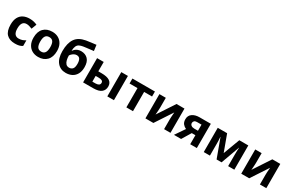

<svg xmlns="http://www.w3.org/2000/svg" viewBox="183 -2249 5669 3743"><g transform="rotate(30 3017.5 -377.5)"><path d="M300 10Q178 10 111.5 -57.5Q45 -125 45 -270Q45 -370 79 -433Q113 -496 173.5 -526Q234 -556 313 -556Q369 -556 410.5 -545Q452 -534 483 -519L439 -404Q404 -418 373.5 -427Q343 -436 313 -436Q197 -436 197 -271Q197 -189 227.5 -150Q258 -111 313 -111Q360 -111 396 -123.5Q432 -136 466 -158V-31Q432 -9 394.5 0.5Q357 10 300 10Z M1088 -274Q1088 -138 1016.5 -64Q945 10 822 10Q746 10 686.5 -23Q627 -56 593 -119.5Q559 -183 559 -274Q559 -410 630 -483Q701 -556 825 -556Q902 -556 961 -523Q1020 -490 1054 -427.5Q1088 -365 1088 -274ZM711 -274Q711 -193 737.5 -151.5Q764 -110 824 -110Q883 -110 909.5 -151.5Q936 -193 936 -274Q936 -355 909.5 -395.5Q883 -436 823 -436Q764 -436 737.5 -395.5Q711 -355 711 -274Z M1178 -327Q1178 -508 1246.5 -608Q1315 -708 1473 -736Q1526 -745 1580.5 -751.5Q1635 -758 1693 -765L1710 -635Q1676 -631 1635.5 -626Q1595 -621 1555.5 -616.5Q1516 -612 1485 -607Q1435 -599 1402 -582.5Q1369 -566 1351.5 -530Q1334 -494 1330 -426H1337Q1349 -445 1370.5 -464Q1392 -483 1424 -496Q1456 -509 1497 -509Q1595 -509 1652.5 -449Q1710 -389 1710 -270Q1710 -177 1676 -115Q1642 -53 1582 -21.5Q1522 10 1443 10Q1322 10 1250 -77Q1178 -164 1178 -327ZM1452 -111Q1499 -111 1528.5 -143Q1558 -175 1558 -257Q1558 -322 1536.5 -360.5Q1515 -399 1462 -399Q1430 -399 1402.5 -383.5Q1375 -368 1356 -348.5Q1337 -329 1330 -315Q1330 -264 1341 -217Q1352 -170 1378.5 -140.5Q1405 -111 1452 -111Z M1833 0V-546H1982V-335H2054Q2179 -335 2239 -295Q2299 -255 2299 -174Q2299 -95 2243 -47.5Q2187 0 2059 0ZM2378 0V-546H2527V0ZM1982 -103H2051Q2095 -103 2122.5 -119Q2150 -135 2150 -172Q2150 -232 2049 -232H1982Z M3135 -434H2956V0H2807V-434H2628V-546H3135Z M3380 -546V-330Q3380 -313 3378.5 -288Q3377 -263 3375.5 -237Q3374 -211 3372 -191Q3370 -171 3369 -163L3621 -546H3800V0H3656V-218Q3656 -245 3658 -277.5Q3660 -310 3662.5 -338.5Q3665 -367 3666 -382L3415 0H3236V-546Z M4039 0H3878L4025 -216Q3983 -233 3950.5 -271.5Q3918 -310 3918 -377Q3918 -459 3980 -502.5Q4042 -546 4139 -546H4393V0H4244V-203H4162ZM4064 -376Q4064 -342 4091 -322.5Q4118 -303 4161 -303H4244V-441H4142Q4102 -441 4083 -421.5Q4064 -402 4064 -376Z M5237 -546V0H5098V-268Q5098 -308 5099.5 -346Q5101 -384 5104 -416H5101L4950 0H4838L4685 -417H4681Q4685 -384 4686.5 -346.5Q4688 -309 4688 -264V0H4549V-546H4760L4896 -176L5034 -546Z M5537 -546V-330Q5537 -313 5535.5 -288Q5534 -263 5532.5 -237Q5531 -211 5529 -191Q5527 -171 5526 -163L5778 -546H5957V0H5813V-218Q5813 -245 5815 -277.5Q5817 -310 5819.5 -338.5Q5822 -367 5823 -382L5572 0H5393V-546Z"/></g></svg>

Font: Noto Sans IKEA
Style: Bold
Weight: 600
Designer: Monotype Design Team
Foundry: Monotype Imaging Inc.
Version: Version 2.001